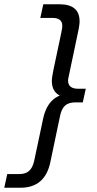

<svg xmlns="http://www.w3.org/2000/svg" viewBox="-47 -751 455 900"><path d="M-27 129 -13 65H43Q73 65 89.5 50Q106 35 113 4L155 -194Q168 -255 202.5 -284.5Q237 -314 295 -314L291 -292Q196 -292 196 -372Q196 -388 204 -426L241 -601Q243 -610 244 -618Q245 -626 245 -630Q245 -667 199 -667H142L156 -731H232Q326 -731 326 -651Q326 -642 324.5 -632Q323 -622 321 -611L276 -397Q273 -384 272.5 -380Q272 -376 272 -374Q272 -335 319 -335H355L341 -271H305Q275 -271 258.5 -256.5Q242 -242 235 -210L189 9Q164 129 49 129Z"/></svg>

Font: Wix Madefor Text
Style: Italic
Weight: 400
Italic angle: -12°
Designer: Dalton Maag Ltd
Foundry: Dalton Maag Ltd
Version: Version 3.100